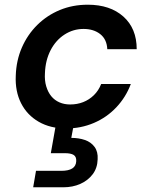

<svg xmlns="http://www.w3.org/2000/svg" viewBox="-20 -534 638 816"><path d="M261 12Q194 12 144.5 -16.5Q95 -45 69.5 -95.5Q44 -146 47 -212Q49 -277 73 -332Q97 -387 138.5 -428Q180 -469 234.5 -491.5Q289 -514 353 -514Q448 -514 504.5 -463.5Q561 -413 561 -325H436Q434 -367 406 -389Q378 -411 335 -411Q291 -411 254 -387Q217 -363 195 -320.5Q173 -278 171 -223Q169 -192 176.5 -167Q184 -142 198 -125Q212 -108 232.5 -99Q253 -90 278 -90Q308 -90 333.5 -100Q359 -110 379 -129.5Q399 -149 410 -177H536Q515 -121 474.5 -78Q434 -35 379 -11.5Q324 12 261 12ZM121 262 133 192H241Q271 192 287 182Q303 172 304 151Q305 132 293 124.5Q281 117 255 117H196L218 -7H294L283 52Q315 52 341 61Q367 70 382 90.5Q397 111 395 143Q394 180 374 206.5Q354 233 321.5 247.5Q289 262 249 262Z"/></svg>

Font: DM Sans 16pt SemiBold
Style: Italic
Weight: 600
Italic angle: -10°
Version: Version 4.004;gftools[0.9.30]